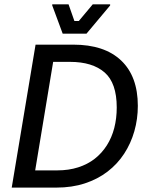

<svg xmlns="http://www.w3.org/2000/svg" viewBox="-20 -853 665 873"><path d="M33.3 0 141.7 -650H313.3Q455 -650 530.8 -577.9Q606.7 -505.8 606.7 -371.7Q606.7 -311.7 590.8 -256.2Q575 -200.8 544.6 -154.2Q514.2 -107.5 469.2 -72.9Q424.2 -38.3 365.8 -19.2Q307.5 0 235.8 0ZM140 -78.3H240.8Q292.5 -78.3 335.4 -92.1Q378.3 -105.8 410.8 -131.2Q443.3 -156.7 465.8 -192.1Q488.3 -227.5 499.6 -271.2Q510.8 -315 510.8 -364.2Q510.8 -475.8 455.4 -523.8Q400 -571.7 298.3 -571.7H221.7ZM265 -700 217.5 -828.3V-833.3H291.7L318.3 -757.5H338.3L401.7 -833.3H480.8V-828.3L373.3 -700Z"/></svg>

Font: Familjen Grotesk
Style: Italic
Weight: 400
Italic angle: -9.46201°
Designer: Anders Wikstroem, Jonas Baeckman, Matilda Gysing, Kristian Moeller
Foundry: Familjen STHLM AB
Version: Version 2.000